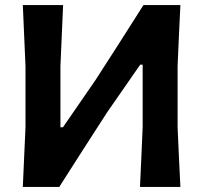

<svg xmlns="http://www.w3.org/2000/svg" viewBox="-20 -733 797 753"><path d="M69.5 0Q72 -57.5 74.5 -112Q77 -166.5 80 -233.5V-474.5Q77 -544 74.5 -599Q72 -654 69.5 -713H227.5Q225 -654 222.5 -598.8Q220 -543.5 217 -473.5V-234H227L355.5 -420.5Q400.5 -490 446.8 -562.5Q493 -635 542.5 -713H687.5Q684.5 -654 682 -599Q679.5 -544 676.5 -474.5V-233.5Q679.5 -166.5 682 -112.2Q684.5 -58 687.5 0H529Q532 -58 534.2 -112.5Q536.5 -167 539.5 -234V-479.5H530L400.5 -293Q345.5 -208 300 -137Q254.5 -66 212.5 0Z"/></svg>

Font: Commissioner Loud SemiBold
Style: Regular
Weight: 600
Designer: Kostas Bartsokas
Foundry: Kostas Bartsokas
Version: Version 1.000; ttfautohint (v1.8.3)